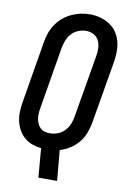

<svg xmlns="http://www.w3.org/2000/svg" viewBox="-98 -806 697 1030"><g transform="rotate(10 250.0 -290.5)"><path d="M186 165 173 7Q147 4 122.5 -5Q98 -14 79.5 -30.5Q61 -47 49 -69Q37 -91 31.5 -116Q26 -141 27 -168Q28 -195 33 -222L89 -557Q93 -582 101.5 -606.5Q110 -631 125 -653.5Q140 -676 161 -694Q182 -712 206.5 -723.5Q231 -735 256 -740.5Q281 -746 307 -746Q336 -746 363.5 -738.5Q391 -731 414.5 -716Q438 -701 453.5 -678Q469 -655 476 -628Q483 -601 482.5 -571.5Q482 -542 477 -513L420 -178Q415 -149 404.5 -120.5Q394 -92 375 -68Q356 -44 329 -26.5Q302 -9 273 -1L288 165ZM205 -80Q227 -80 248 -88Q269 -96 285 -113Q301 -130 309.5 -151Q318 -172 321 -193L378 -528Q382 -550 381.5 -573Q381 -596 372 -615Q363 -634 344 -644.5Q325 -655 302 -655Q281 -655 260 -646.5Q239 -638 223.5 -621.5Q208 -605 200 -584Q192 -563 188 -542L132 -207Q129 -192 128 -177Q127 -162 129 -148Q131 -134 136.5 -121Q142 -108 152 -98Q162 -88 176 -84Q190 -80 205 -80Z"/></g></svg>

Font: iosevka_custom_sans_ss08 SmBd
Style: Italic
Weight: 600
Italic angle: -10°
Designer: Belleve Invis
Foundry: Belleve Invis
Version: Version 10.3.0; ttfautohint (v1.8.3)